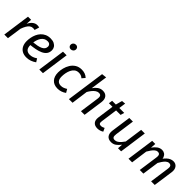

<svg xmlns="http://www.w3.org/2000/svg" viewBox="277 -2106 3445 3445"><g transform="rotate(45 1999.5 -383.5)"><path d="M356.4 -539.1Q370.4 -539.1 383.9 -537.1Q397.4 -535.1 409.4 -532.1L382.1 -442.1Q371.1 -445.1 361.6 -446.1Q352.1 -447.1 339.1 -447.1Q305.1 -447.1 278.2 -427.2Q251.2 -407.2 229.3 -369.7Q207.3 -332.3 188.4 -278.5L148.5 0H56.5L130.5 -527.1H209.4L203.4 -419.2Q233.4 -481.1 273.4 -510.1Q313.4 -539.1 356.4 -539.1Z M694.1 -539.1Q750.2 -539.1 787.3 -520.1Q824.4 -501.1 843 -470.6Q861.5 -440 861.5 -405Q861.5 -348 833 -310.4Q804.5 -272.9 754.9 -249.9Q705.4 -226.9 640.9 -214.4Q576.4 -201.9 505.5 -195L514.6 -265.4Q573.5 -271.3 619.8 -280.8Q666.2 -290.3 698.5 -305.8Q730.8 -321.3 747.7 -344.7Q764.6 -368.1 764.6 -401.9Q764.6 -414.9 758.6 -429.3Q752.6 -443.8 737.2 -454.7Q721.8 -465.6 692.9 -465.6Q652 -465.6 622.7 -448.7Q593.3 -431.7 573.3 -403.2Q553.4 -374.7 541.5 -339.8Q529.5 -304.9 524.5 -269.4Q519.6 -234 519.6 -202.1Q519.6 -126.3 551 -95.9Q582.4 -65.5 633.2 -65.5Q670.2 -65.5 704.2 -77.5Q738.1 -89.5 774.2 -114.5L813.4 -52Q770.4 -21 723.8 -4.5Q677.2 12.1 624.1 12.1Q559.9 12.1 514.8 -14Q469.7 -40 446.1 -88Q422.6 -136.1 422.6 -202.1Q422.6 -245.1 431.6 -292.1Q440.6 -339.1 460.2 -383.1Q479.7 -427.1 511.8 -462.1Q543.8 -497.1 588.9 -518.1Q634 -539.1 694.1 -539.1Z M1018.5 -527.1H1110.5L1036.5 0H944.5ZM1085.9 -654.6Q1058.7 -654.6 1042.6 -671.2Q1026.5 -687.8 1026.5 -712Q1026.5 -741.2 1046.7 -760.8Q1066.8 -780.5 1096.1 -780.5Q1123.2 -780.5 1139.3 -763.9Q1155.4 -747.3 1155.4 -723.1Q1155.4 -693.9 1135.3 -674.3Q1115.1 -654.6 1085.9 -654.6Z M1486.1 -539.1Q1530.2 -539.1 1568.8 -525.6Q1607.3 -512 1639.3 -481L1589.9 -423.5Q1565.9 -444.5 1542 -453.4Q1518 -462.4 1487.1 -462.4Q1437.2 -462.4 1404.3 -436.5Q1371.4 -410.6 1352 -369.7Q1332.6 -328.8 1324.1 -282.9Q1315.6 -237 1315.6 -196.2Q1315.6 -127.4 1344.1 -97Q1372.5 -66.6 1422.3 -66.6Q1457.2 -66.6 1485.1 -77.6Q1513 -88.6 1544 -107.6L1581.3 -43Q1542.3 -15 1501.3 -1.5Q1460.2 12.1 1416.1 12.1Q1321.9 12.1 1270.2 -45Q1218.6 -102.1 1218.6 -203.1Q1218.6 -255.1 1233.1 -313.1Q1247.7 -371.1 1279.2 -422.6Q1310.8 -474.1 1361.9 -506.6Q1413 -539.1 1486.1 -539.1Z M2020.4 -539.1Q2089.4 -539.1 2123.3 -494.7Q2157.3 -450.2 2146.3 -373.2L2093.3 0H2001.3L2053.3 -367.7Q2061.2 -423.5 2045.3 -442.4Q2029.4 -461.3 2000.6 -461.3Q1965.9 -461.3 1935 -440.4Q1904.2 -419.5 1877.8 -386.6Q1851.4 -353.6 1830.4 -315.6L1787.5 0H1695.5L1799.5 -738.1L1892.5 -748.2L1846.5 -428.2Q1879.4 -478.2 1922.5 -508.7Q1965.5 -539.1 2020.4 -539.1Z M2392.7 -649 2465.6 -657.1 2393.7 -139.6Q2387.7 -99.6 2398.7 -82.6Q2409.6 -65.7 2438.5 -65.7Q2458.5 -65.7 2475.9 -71.7Q2493.4 -77.6 2514.3 -87.6L2544.5 -23Q2516.4 -5 2486.7 3.6Q2457.1 12.1 2427 12.1Q2358.8 12.1 2325.2 -28.1Q2291.6 -68.2 2301.7 -141.6L2351.6 -496.8ZM2264.9 -527.1H2571.6L2551.4 -455.5H2254.8Z M2774.5 12.1Q2704.4 12.1 2670.9 -31.5Q2637.5 -75 2647.5 -152L2700.5 -527.1H2792.5L2740.5 -156.3Q2733.6 -102.5 2747 -81.6Q2760.4 -60.8 2795.2 -60.8Q2828 -60.8 2856.3 -79.2Q2884.7 -97.6 2909.5 -125.9Q2934.4 -154.3 2954.3 -184.2L3002.3 -527.1H3094.3L3020.3 0H2941.4L2948.4 -96.7Q2911.4 -46.8 2870.4 -17.4Q2829.4 12.1 2774.5 12.1Z M3524.4 -539.1Q3560.4 -539.1 3588.9 -520.1Q3617.4 -501.1 3631.9 -464.2Q3646.4 -427.2 3638.4 -372.2L3585.4 0H3493.4L3545.3 -367.7Q3551.3 -407.6 3544.9 -427.5Q3538.4 -447.4 3524 -454.4Q3509.6 -461.3 3490.7 -461.3Q3462.9 -461.3 3437 -440.4Q3411.1 -419.5 3387.3 -386.6Q3363.4 -353.7 3342.5 -315.7L3299.5 0H3207.5L3281.5 -527.1H3360.4L3352.5 -426.3Q3388.4 -477.3 3430.4 -508.2Q3472.4 -539.1 3524.4 -539.1ZM3812.2 -539.1Q3871.3 -539.1 3904.3 -494.7Q3937.3 -450.2 3926.3 -375.2L3873.3 0H3781.3L3833.2 -367.7Q3839.2 -407.6 3832.7 -427.5Q3826.3 -447.4 3811.9 -454.4Q3797.5 -461.3 3778.6 -461.3Q3748.8 -461.3 3720.9 -437.9Q3693.1 -414.5 3668.2 -377.6Q3643.3 -340.7 3621.4 -300.7L3627.2 -414.8Q3655 -454.9 3684.1 -482.5Q3713.1 -510 3745.1 -524.6Q3777.2 -539.1 3812.2 -539.1Z"/></g></svg>

Font: Fira Sans Variable
Style: Italic
Weight: 397
Italic angle: -8°
Designer: Carrois Corporate & Edenspiekermann AG
Foundry: Carrois Corporate GbR & Edenspiekermann AG
Version: Version 4.202